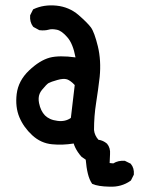

<svg xmlns="http://www.w3.org/2000/svg" viewBox="-20 -619 540 725"><path d="M393.6 85.9Q350.1 85 329.6 75.7L328.1 75.2L327.1 73.7Q317.4 59.6 311.8 36.9Q306.2 14.2 303.7 -16.1L288.6 -26.4L288.1 -26.9L287.6 -27.3Q279.8 -36.1 273.9 -44.9Q268.1 -53.7 264.2 -61.8Q260.3 -69.8 258.3 -77.1Q215.3 -70.3 176.8 -74.2Q134.3 -78.1 101.6 -108.4Q69.3 -138.2 53.2 -176.3Q37.1 -214.8 43 -264.2Q49.3 -314.5 89.8 -353Q129.9 -391.1 168 -401.4Q203.6 -410.6 265.1 -402.3Q260.3 -428.2 252.7 -447Q245.1 -465.8 234.9 -477.5Q212.9 -503.4 194.3 -506.8Q175.3 -510.7 163.1 -506.8Q148.9 -502.9 130.4 -504.9H128.9L127.9 -505.4L106.4 -517.1L105.5 -518.1L104.5 -519Q91.8 -536.1 93.8 -560.1V-561L94.2 -562L104 -581.5L105 -583.5L106.9 -584.5Q145.5 -602.5 193.4 -597.7Q217.3 -595.2 238 -586.4Q258.8 -577.6 276.4 -562.5Q310.1 -533.2 323.2 -515.6Q336.4 -497.6 349.6 -443.8Q356 -417 357.7 -388.2Q359.4 -359.4 356.4 -328.6Q353.5 -303.7 350.1 -279.1Q346.7 -254.4 342.8 -229.5Q335 -180.7 335 -128.4Q336.9 -107.9 351.6 -91.3Q369.6 -88.9 383.8 -76.7H384.3V-76.2Q397.5 -60.5 395.5 -36.6L394 -3.4L407.7 -2Q426.8 -13.7 450.7 -11.7H451.7L452.6 -11.2L472.2 -1.5L473.6 -1L474.1 0Q487.3 15.6 485.4 39.6V40.5L484.9 41.5L475.1 61L474.1 62.5L473.1 63.5Q438.5 87.9 393.6 85.9ZM247.6 -173.8 262.2 -297.9Q246.6 -314.5 233.4 -319.3Q219.7 -323.7 196.3 -316.9Q172.4 -310.1 164.1 -305.7Q156.2 -301.3 138.2 -279.3Q132.8 -272.5 129.6 -264.9Q126.5 -257.3 126 -248.5Q125.5 -239.7 127.4 -230Q133.3 -200.2 149.9 -183.1Q157.7 -175.3 169.4 -169.9Q181.2 -164.6 197.3 -162.6Q226.6 -158.7 247.6 -173.8Z"/></svg>

Font: NaikaiFont
Style: SemiBold
Weight: 600
Version: Version 1.89